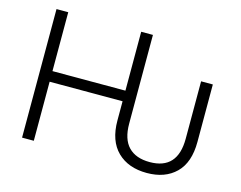

<svg xmlns="http://www.w3.org/2000/svg" viewBox="-101 -883 1314 1049"><g transform="rotate(15 556.0 -358.5)"><path d="M804.2 10.3Q699.2 10.3 637.5 -50Q575.7 -110.4 575.7 -225.6V-334H163.1V0H96.7V-727.1H163.1V-394H575.7V-727.1H642.1V-225.6Q642.1 -137.7 683.8 -94.5Q725.6 -51.3 804.2 -51.3Q961.9 -51.3 961.9 -225.6V-550.3H1028.3V-225.6Q1028.3 -108.4 967.8 -49.1Q907.2 10.3 804.2 10.3Z"/></g></svg>

Font: Interop Light
Style: Regular
Weight: 300
Designer: Rasmus Andersson, Google, Jang Haemin
Foundry: jhaemin
Version: Version 1.007